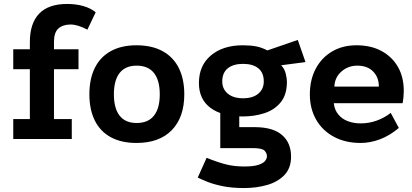

<svg xmlns="http://www.w3.org/2000/svg" viewBox="-20 -703 2085 971"><path d="M131 -490Q131 -585 178 -634Q225 -683 320 -683Q364 -683 401 -672.5Q438 -662 464 -641L422 -553Q373 -579 337 -579Q298 -579 275.5 -559Q253 -539 253 -492V-454H377V-353H253V-101H343V0H47V-101H131V-353H47V-454H131Z M670 -474Q748 -474 802 -444.5Q856 -415 884 -359.5Q912 -304 912 -226Q912 -110 849 -45Q786 20 670 20Q594 20 540.5 -9Q487 -38 459.5 -93.5Q432 -149 432 -226Q432 -304 459.5 -359.5Q487 -415 540.5 -444.5Q594 -474 670 -474ZM671 -371Q614 -371 585 -334Q556 -297 556 -226Q556 -155 585 -118Q614 -81 671 -81Q729 -81 758.5 -118Q788 -155 788 -226Q788 -297 758.5 -334Q729 -371 671 -371Z M1207 -114Q1103 -114 1044.5 -157.5Q986 -201 986 -283Q986 -372 1047 -423Q1108 -474 1208 -474Q1246 -474 1275 -468.5Q1304 -463 1332 -448L1486 -501L1525 -389L1402 -373Q1419 -355 1425 -331Q1431 -307 1431 -289Q1431 -224 1399.5 -185.5Q1368 -147 1317 -130.5Q1266 -114 1207 -114ZM1215 248Q1152 248 1106 238.5Q1060 229 1029 216.5Q998 204 980 195L1025 95Q1076 116 1119.5 127.5Q1163 139 1215 139Q1261 139 1286 131Q1311 123 1320.5 111Q1330 99 1330 88Q1330 71 1317.5 58.5Q1305 46 1257 46H1094V-148L1190 -130V-60H1268Q1360 -60 1406 -20.5Q1452 19 1452 89Q1452 147 1418.5 182Q1385 217 1331 232.5Q1277 248 1215 248ZM1209 -206Q1259 -206 1286.5 -229.5Q1314 -253 1314 -291Q1314 -335 1286.5 -357.5Q1259 -380 1209 -380Q1160 -380 1132 -357.5Q1104 -335 1104 -291Q1104 -253 1132 -229.5Q1160 -206 1209 -206Z M1997 -56Q1951 -17 1901.5 1.5Q1852 20 1804 20Q1726 20 1668 -11.5Q1610 -43 1578.5 -98.5Q1547 -154 1547 -225Q1547 -300 1577 -356Q1607 -412 1660 -443Q1713 -474 1783 -474Q1856 -474 1909.5 -445Q1963 -416 1992.5 -364.5Q2022 -313 2022 -243Q2022 -230 2020.5 -213Q2019 -196 2016 -181H1668Q1672 -147 1691 -124Q1710 -101 1739.5 -90Q1769 -79 1804 -79Q1846 -79 1885 -93Q1924 -107 1956 -132ZM1896 -265Q1896 -312 1867 -341.5Q1838 -371 1787 -371Q1741 -371 1707 -341.5Q1673 -312 1671 -265Z"/></svg>

Font: Podkova ExtraBold
Style: Regular
Weight: 800
Designer: Ilya Yudin
Foundry: Cyreal (www.cyreal.org)
Version: Version 2.103